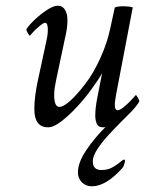

<svg xmlns="http://www.w3.org/2000/svg" viewBox="-20 -445 514 680"><path d="M150.4 5.9Q101.6 5.9 101.6 -58.6Q101.6 -81.1 105 -107.9Q108.4 -134.8 115.2 -165L144.5 -300.8Q148.4 -318.4 148.9 -328.1Q149.4 -337.9 149.4 -339.8Q149.4 -364.3 139.6 -364.3Q135.7 -364.3 129.4 -359.9Q123 -355.5 115.2 -348.6Q102.5 -337.9 94.2 -328.1Q85.9 -318.4 85.9 -318.4Q84 -318.4 78.6 -327.6Q73.2 -336.9 73.2 -340.8Q81.1 -354.5 101.6 -374Q122.1 -393.6 145.5 -409.2Q168.9 -424.8 185.5 -424.8Q201.2 -424.8 210 -410.6Q218.8 -396.5 218.8 -374Q218.8 -347.7 212.9 -322.3L178.7 -161.1Q175.8 -147.5 173.8 -134.3Q171.9 -121.1 171.9 -108.4Q171.9 -66.4 190.4 -66.4Q204.1 -66.4 227.5 -86.9Q251 -107.4 283.2 -149.4Q311.5 -186.5 335.4 -239.3Q359.4 -292 370.1 -342.8L386.7 -418.9Q398.4 -422.9 417 -422.9Q435.5 -422.9 450.2 -418.9L391.6 -112.3Q389.6 -99.6 388.2 -91.3Q386.7 -83 386.7 -73.2Q386.7 -54.7 396.5 -54.7Q404.3 -54.7 415.5 -63.5Q426.8 -72.3 438 -83.5Q449.2 -94.7 455.1 -101.6L460.9 -108.4Q462.9 -108.4 468.3 -99.1Q473.6 -89.8 473.6 -85.9Q469.7 -78.1 457.5 -63.5Q445.3 -48.8 433.6 -38.1Q426.8 -31.2 406.7 -11.2Q386.7 8.8 363.8 33.7Q340.8 58.6 324.7 83.5Q308.6 108.4 308.6 126Q308.6 157.2 338.9 157.2Q361.3 157.2 377.9 147.9Q394.5 138.7 405.3 129.4Q416 120.1 419.9 120.1Q424.8 121.1 420.9 133.8Q417 146.5 414.1 149.4Q355.5 214.8 305.7 214.8Q284.2 214.8 270 200.7Q255.9 186.5 255.9 166Q255.9 131.8 284.2 88.9Q312.5 45.9 353.5 4.9Q350.6 5.9 343.8 5.9Q328.1 5.9 322.8 -6.8Q317.4 -19.5 317.4 -35.2Q317.4 -62.5 324.2 -96.7L341.8 -186.5Q336.9 -176.8 327.1 -162.1Q317.4 -147.5 301.8 -126Q282.2 -98.6 253.9 -67.9Q225.6 -37.1 197.8 -15.6Q169.9 5.9 150.4 5.9Z"/></svg>

Font: Crimson Text
Style: Italic
Weight: 400
Italic angle: -11°
Designer: Sebastian Kosch
Foundry: Sebastian Kosch
Version: Version 1.100; ttfautohint (v1.8.4)